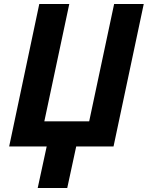

<svg xmlns="http://www.w3.org/2000/svg" viewBox="-20 -734 740 962"><path d="M168.9 208 213.9 0H25.9L176.8 -713.9H327.1L202.1 -126H426.8L551.8 -713.9H700.2L548.8 0H361.8L316.9 208Z"/></svg>

Font: Open Sans
Style: Bold Italic
Weight: 700
Italic angle: -12°
Designer: Monotype Design Team
Foundry: Monotype Imaging Inc.
Version: Version 3.003; ttfautohint (v1.8.4)